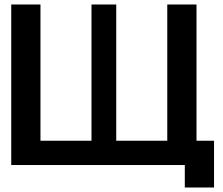

<svg xmlns="http://www.w3.org/2000/svg" viewBox="-20 -734 992 854"><path d="M160 -108H387V-714H497V-108H724V-714H854V-108H932V100H802V0H30V-714H160Z"/></svg>

Font: Non Bureau Medium
Style: Regular
Weight: 500
Designer: Jona Saucedo
Foundry: Non Foundry
Version: Version 1.000; ttfautohint (v1.8.4)